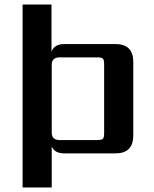

<svg xmlns="http://www.w3.org/2000/svg" viewBox="-20 -689 682 850"><path d="M441 -100V-404Q441 -424 435.5 -429.5Q430 -435 410 -435H244Q209 -435 209 -402V-102Q209 -69 244 -69H410Q430 -69 435.5 -74.5Q441 -80 441 -100ZM265 -494H491Q570 -494 570 -415V-89Q570 -10 491 -10H265Q221 -10 209 -41V141H80V-669H208V-460Q220 -494 265 -494Z"/></svg>

Font: Sarpanch SemiBold
Style: Regular
Weight: 600
Designer: Manushi Parikh (Devanagari and Latin), Jyotish Sonowal (Devanagari)
Foundry: Indian Type Foundry
Version: Version 2.004;PS 1.0;hotconv 1.0.78;makeotf.lib2.5.61930; tt